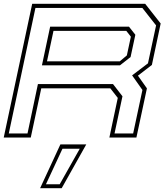

<svg xmlns="http://www.w3.org/2000/svg" viewBox="-24 -720 874 1005"><path d="M-4.5 0 144.5 -700H736L817 -597L771 -380L698 -324L745 -257.5L690 0H548.5L592.5 -207.5L553.5 -257.5H192L137 0ZM22 -21.5H120L174.5 -280H567.5L617 -216L575.5 -21.5H673L721.5 -249L667.5 -325.5L750.5 -388.5L793 -587L721 -678.5H161.5ZM195.5 -378 238.5 -580.5H651L684.5 -538L659.5 -421.5L604 -378ZM222 -399H603L640 -430L661 -528L637 -558.5H256ZM186 265 292 36H427.5L299 265ZM216.5 244.5H288.5L393.5 58.5H303Z"/></svg>

Font: Tourney Expanded ExtraLight
Style: Italic
Weight: 200
Width: 7
Italic angle: -12°
Designer: Tyler Finck
Foundry: Etcetera Type Co
Version: Version 1.010; ttfautohint (v1.8.3)